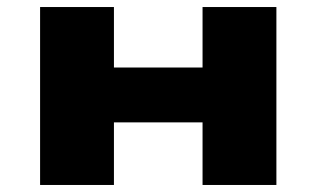

<svg xmlns="http://www.w3.org/2000/svg" viewBox="-20 -526 900 546"><path d="M94 0V-506H304V-334H556V-506H766V0H556V-178H304V0Z"/></svg>

Font: Nunito Sans 7pt Expanded Black
Style: Regular
Weight: 900
Width: 7
Designer: Vernon Adams
Foundry: Vernon Adams
Version: Version 3.101;gftools[0.9.27]